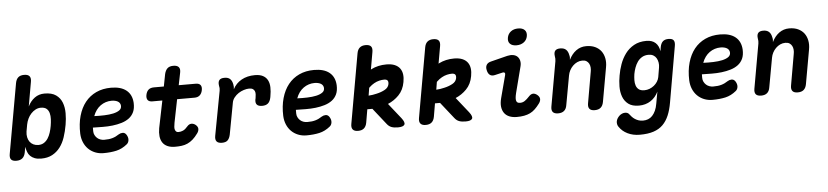

<svg xmlns="http://www.w3.org/2000/svg" viewBox="-57 -1102 7310 1696"><g transform="rotate(-5 3598.0 -253.5)"><path d="M52 10Q18 10 5 -6Q-8 -22 -2 -55L108 -674Q114 -707 132.5 -723.5Q151 -740 185 -740Q219 -740 232.5 -723.5Q246 -707 240 -674L202 -458Q225 -505 262.5 -532.5Q300 -560 350 -560Q415 -560 452 -533.5Q489 -507 505 -465Q521 -423 521 -371.5Q521 -320 512 -269Q502 -211 485 -160Q468 -109 439.5 -71.5Q411 -34 370 -12Q329 10 272 10Q238 10 214.5 1Q191 -8 175.5 -23.5Q160 -39 152 -60.5Q144 -82 140 -106L131 -55Q124 -22 104.5 -6Q85 10 52 10ZM257 -112Q286 -112 307 -125.5Q328 -139 342.5 -161.5Q357 -184 366 -212.5Q375 -241 380 -270Q385 -299 386.5 -329Q388 -359 381.5 -383.5Q375 -408 357.5 -423Q340 -438 306 -438Q282 -438 260 -426.5Q238 -415 220 -395.5Q202 -376 190.5 -351.5Q179 -327 174 -301L163 -240Q159 -212 164 -188.5Q169 -165 181.5 -148Q194 -131 213.5 -121.5Q233 -112 257 -112Z M1040 -135Q1056 -110 1053.5 -86.5Q1051 -63 1035 -50Q990 -13 939 -1.5Q888 10 824 10Q784 10 749.5 -4Q715 -18 690 -43Q665 -68 650.5 -102.5Q636 -137 634 -179Q631 -266 651 -336.5Q671 -407 710.5 -456.5Q750 -506 808 -533Q866 -560 940 -560Q1028 -560 1076 -521Q1124 -482 1128 -409Q1130 -361 1115 -328.5Q1100 -296 1072 -275Q1044 -254 1006 -242.5Q968 -231 925.5 -226Q883 -221 837.5 -221.5Q792 -222 750 -223V-191Q750 -172 758 -156.5Q766 -141 778 -130Q790 -119 806.5 -113Q823 -107 841 -107Q864 -107 881 -109Q898 -111 913.5 -115.5Q929 -120 943.5 -127Q958 -134 973 -144Q989 -154 1008 -154Q1027 -154 1040 -135ZM771 -323Q816 -321 860.5 -322.5Q905 -324 939.5 -331.5Q974 -339 995 -354Q1016 -369 1014 -395Q1013 -407 1007 -416.5Q1001 -426 991 -432Q981 -438 966.5 -441.5Q952 -445 935 -445Q908 -445 883 -437Q858 -429 836.5 -413.5Q815 -398 798.5 -375.5Q782 -353 771 -323Z M1688 -530Q1718 -530 1730.5 -514.5Q1743 -499 1737.5 -469.5Q1732 -440 1714.5 -424Q1697 -408 1667 -408H1513L1472 -203Q1468 -182 1467 -166Q1466 -150 1470 -139.5Q1474 -129 1481 -123.5Q1488 -118 1500 -118Q1521 -118 1541 -127Q1561 -136 1582 -161Q1599 -181 1619.5 -181Q1640 -181 1657 -167Q1677 -150 1677 -130.5Q1677 -111 1663 -92Q1640 -60 1617 -40Q1594 -20 1569.5 -9Q1545 2 1517.5 5.5Q1490 9 1460 9Q1420 9 1392 -3.5Q1364 -16 1348.5 -39.5Q1333 -63 1329.5 -95.5Q1326 -128 1333 -167L1382 -408H1294Q1265 -408 1253 -423.5Q1241 -439 1246 -468Q1252 -499 1269.5 -514.5Q1287 -530 1318 -530H1406L1427 -639Q1435 -672 1453 -688.5Q1471 -705 1505 -705Q1539 -705 1553 -688.5Q1567 -672 1560 -639L1538 -530Z M1875 10Q1841 10 1827.5 -6.5Q1814 -23 1820 -56L1894 -451Q1896 -462 1895.5 -473Q1895 -484 1892 -495Q1887 -528 1900 -544Q1913 -560 1946 -560Q1979 -560 1996 -543.5Q2013 -527 2019 -495Q2021 -485 2021.5 -473.5Q2022 -462 2020 -452Q2046 -503 2096.5 -531.5Q2147 -560 2216 -560Q2259 -560 2286.5 -545.5Q2314 -531 2328 -504.5Q2342 -478 2343 -441Q2344 -404 2336 -361L2334 -350Q2327 -316 2308.5 -300Q2290 -284 2256 -284Q2223 -284 2209.5 -300Q2196 -316 2202 -348L2204 -355Q2207 -373 2208 -389.5Q2209 -406 2204 -418.5Q2199 -431 2187.5 -438.5Q2176 -446 2154 -446Q2133 -446 2107.5 -438Q2082 -430 2060 -415.5Q2038 -401 2021.5 -380Q2005 -359 2001 -335L1949 -56Q1942 -23 1925.5 -6.5Q1909 10 1875 10Z M2840 -135Q2856 -110 2853.5 -86.5Q2851 -63 2835 -50Q2790 -13 2739 -1.5Q2688 10 2624 10Q2584 10 2549.5 -4Q2515 -18 2490 -43Q2465 -68 2450.5 -102.5Q2436 -137 2434 -179Q2431 -266 2451 -336.5Q2471 -407 2510.5 -456.5Q2550 -506 2608 -533Q2666 -560 2740 -560Q2828 -560 2876 -521Q2924 -482 2928 -409Q2930 -361 2915 -328.5Q2900 -296 2872 -275Q2844 -254 2806 -242.5Q2768 -231 2725.5 -226Q2683 -221 2637.5 -221.5Q2592 -222 2550 -223V-191Q2550 -172 2558 -156.5Q2566 -141 2578 -130Q2590 -119 2606.5 -113Q2623 -107 2641 -107Q2664 -107 2681 -109Q2698 -111 2713.5 -115.5Q2729 -120 2743.5 -127Q2758 -134 2773 -144Q2789 -154 2808 -154Q2827 -154 2840 -135ZM2571 -323Q2616 -321 2660.5 -322.5Q2705 -324 2739.5 -331.5Q2774 -339 2795 -354Q2816 -369 2814 -395Q2813 -407 2807 -416.5Q2801 -426 2791 -432Q2781 -438 2766.5 -441.5Q2752 -445 2735 -445Q2708 -445 2683 -437Q2658 -429 2636.5 -413.5Q2615 -398 2598.5 -375.5Q2582 -353 2571 -323Z M3473 -68Q3504 -28 3493 -9Q3482 10 3435 10Q3400 10 3377.5 1.5Q3355 -7 3338 -29L3224 -173Q3201 -172 3179 -173L3159 -56Q3153 -23 3134 -6.5Q3115 10 3081 10Q3049 10 3035 -6.5Q3021 -23 3027 -56L3136 -673Q3142 -707 3161.5 -723Q3181 -739 3213 -739Q3247 -739 3260.5 -723Q3274 -707 3268 -673L3241 -519L3247 -523Q3307 -553 3381 -553Q3425 -553 3454.5 -540.5Q3484 -528 3500.5 -505.5Q3517 -483 3521 -452.5Q3525 -422 3518 -385Q3506 -315 3462 -270Q3420 -227 3365 -204ZM3212 -360 3201 -292Q3237 -294 3273 -303Q3314 -312 3346 -329.5Q3378 -347 3384 -377Q3388 -399 3380 -410Q3372 -421 3349 -421Q3329 -421 3306 -415.5Q3283 -410 3260.5 -397.5Q3238 -385 3218 -366Z M4073 -68Q4104 -28 4093 -9Q4082 10 4035 10Q4000 10 3977.5 1.5Q3955 -7 3938 -29L3824 -173Q3801 -172 3779 -173L3759 -56Q3753 -23 3734 -6.5Q3715 10 3681 10Q3649 10 3635 -6.5Q3621 -23 3627 -56L3736 -673Q3742 -707 3761.5 -723Q3781 -739 3813 -739Q3847 -739 3860.5 -723Q3874 -707 3868 -673L3841 -519L3847 -523Q3907 -553 3981 -553Q4025 -553 4054.5 -540.5Q4084 -528 4100.5 -505.5Q4117 -483 4121 -452.5Q4125 -422 4118 -385Q4106 -315 4062 -270Q4020 -227 3965 -204ZM3812 -360 3801 -292Q3837 -294 3873 -303Q3914 -312 3946 -329.5Q3978 -347 3984 -377Q3988 -399 3980 -410Q3972 -421 3949 -421Q3929 -421 3906 -415.5Q3883 -410 3860.5 -397.5Q3838 -385 3818 -366Z M4329 -376Q4301 -369 4283.5 -382Q4266 -395 4260 -424Q4253 -452 4264 -471.5Q4275 -491 4304 -498L4451 -535Q4481 -542 4504.5 -537.5Q4528 -533 4542.5 -518.5Q4557 -504 4562 -481.5Q4567 -459 4560 -432L4501 -203Q4494 -175 4493 -157Q4492 -139 4496.5 -129Q4501 -119 4509.5 -115.5Q4518 -112 4529 -112Q4552 -112 4571 -125Q4590 -138 4611 -161Q4630 -182 4649 -182.5Q4668 -183 4687 -167Q4707 -150 4707.5 -130.5Q4708 -111 4692 -90Q4672 -63 4651.5 -43.5Q4631 -24 4607.5 -12.5Q4584 -1 4554.5 4.5Q4525 10 4489 10Q4452 10 4423.5 -1.5Q4395 -13 4378.5 -36Q4362 -59 4358 -91.5Q4354 -124 4365 -167L4418 -368Q4422 -381 4416 -388Q4410 -395 4398 -392ZM4542 -621Q4503 -621 4484 -640.5Q4465 -660 4471 -694Q4477 -728 4503 -748Q4529 -768 4568 -768Q4607 -768 4626 -748Q4645 -728 4639 -694Q4633 -660 4606.5 -640.5Q4580 -621 4542 -621Z M4923 -560Q4956 -560 4974 -543.5Q4992 -527 4998 -495Q5001 -485 5001.5 -473.5Q5002 -462 5000 -452Q5025 -503 5064 -531.5Q5103 -560 5153 -560Q5199 -560 5232 -544.5Q5265 -529 5285 -502.5Q5305 -476 5312.5 -439Q5320 -402 5312 -359L5258 -56Q5252 -23 5233 -6.5Q5214 10 5180 10Q5147 10 5133.5 -6.5Q5120 -23 5126 -56L5174 -331Q5178 -350 5176.5 -369Q5175 -388 5167 -403Q5159 -418 5145 -427Q5131 -436 5108 -436Q5084 -436 5062.5 -426Q5041 -416 5023.5 -398.5Q5006 -381 4995 -359.5Q4984 -338 4980 -315L4933 -56Q4928 -23 4908.5 -6.5Q4889 10 4856 10Q4822 10 4808.5 -6.5Q4795 -23 4801 -56L4871 -451Q4873 -462 4872.5 -473Q4872 -484 4870 -495Q4865 -528 4878 -544Q4891 -560 4923 -560Z M5745 -105Q5733 -80 5716 -60Q5699 -40 5677 -25.5Q5655 -11 5628.5 -3.5Q5602 4 5573 4Q5513 4 5479 -22Q5445 -48 5430 -89Q5415 -130 5415.5 -179.5Q5416 -229 5425 -276Q5433 -325 5451 -375Q5469 -425 5499.5 -466.5Q5530 -508 5576.5 -534Q5623 -560 5687 -560Q5738 -560 5767.5 -533Q5797 -506 5803 -458L5809 -494Q5815 -527 5832.5 -543.5Q5850 -560 5883 -560Q5917 -560 5928.5 -543.5Q5940 -527 5934 -494L5848 0Q5837 65 5816.5 113.5Q5796 162 5763 195Q5730 228 5680 244.5Q5630 261 5558 261Q5527 261 5500 255Q5473 249 5449.5 237.5Q5426 226 5407.5 210Q5389 194 5375 173Q5368 163 5365.5 150.5Q5363 138 5365 126Q5367 113 5374.5 100.5Q5382 88 5392.5 78Q5403 68 5416.5 62Q5430 56 5444 56Q5455 56 5464 59.5Q5473 63 5479 71Q5489 84 5500 96Q5511 108 5525.5 117.5Q5540 127 5557.5 133Q5575 139 5597 139Q5621 139 5642 131Q5663 123 5679.5 105.5Q5696 88 5708 62Q5720 36 5726 0ZM5632 -127Q5656 -127 5678 -135.5Q5700 -144 5718 -158.5Q5736 -173 5748 -192Q5760 -211 5764 -232L5778 -315Q5782 -338 5778.5 -359.5Q5775 -381 5765 -398.5Q5755 -416 5737.5 -426Q5720 -436 5696 -436Q5662 -436 5637.5 -421.5Q5613 -407 5597 -384Q5581 -361 5571 -333Q5561 -305 5556 -277Q5552 -250 5551.5 -223.5Q5551 -197 5558.5 -175Q5566 -153 5583.5 -140Q5601 -127 5632 -127Z M6440 -135Q6456 -110 6453.5 -86.5Q6451 -63 6435 -50Q6390 -13 6339 -1.5Q6288 10 6224 10Q6184 10 6149.5 -4Q6115 -18 6090 -43Q6065 -68 6050.5 -102.5Q6036 -137 6034 -179Q6031 -266 6051 -336.5Q6071 -407 6110.5 -456.5Q6150 -506 6208 -533Q6266 -560 6340 -560Q6428 -560 6476 -521Q6524 -482 6528 -409Q6530 -361 6515 -328.5Q6500 -296 6472 -275Q6444 -254 6406 -242.5Q6368 -231 6325.5 -226Q6283 -221 6237.5 -221.5Q6192 -222 6150 -223V-191Q6150 -172 6158 -156.5Q6166 -141 6178 -130Q6190 -119 6206.5 -113Q6223 -107 6241 -107Q6264 -107 6281 -109Q6298 -111 6313.5 -115.5Q6329 -120 6343.5 -127Q6358 -134 6373 -144Q6389 -154 6408 -154Q6427 -154 6440 -135ZM6171 -323Q6216 -321 6260.5 -322.5Q6305 -324 6339.5 -331.5Q6374 -339 6395 -354Q6416 -369 6414 -395Q6413 -407 6407 -416.5Q6401 -426 6391 -432Q6381 -438 6366.5 -441.5Q6352 -445 6335 -445Q6308 -445 6283 -437Q6258 -429 6236.5 -413.5Q6215 -398 6198.5 -375.5Q6182 -353 6171 -323Z M6723 -560Q6756 -560 6774 -543.5Q6792 -527 6798 -495Q6801 -485 6801.5 -473.5Q6802 -462 6800 -452Q6825 -503 6864 -531.5Q6903 -560 6953 -560Q6999 -560 7032 -544.5Q7065 -529 7085 -502.5Q7105 -476 7112.5 -439Q7120 -402 7112 -359L7058 -56Q7052 -23 7033 -6.5Q7014 10 6980 10Q6947 10 6933.5 -6.5Q6920 -23 6926 -56L6974 -331Q6978 -350 6976.5 -369Q6975 -388 6967 -403Q6959 -418 6945 -427Q6931 -436 6908 -436Q6884 -436 6862.5 -426Q6841 -416 6823.5 -398.5Q6806 -381 6795 -359.5Q6784 -338 6780 -315L6733 -56Q6728 -23 6708.5 -6.5Q6689 10 6656 10Q6622 10 6608.5 -6.5Q6595 -23 6601 -56L6671 -451Q6673 -462 6672.5 -473Q6672 -484 6670 -495Q6665 -528 6678 -544Q6691 -560 6723 -560Z"/></g></svg>

Font: Maple Mono
Style: Bold Italic
Weight: 700
Italic angle: -10°
Monospace: yes
Designer: subframe7536
Version: Version 7.000